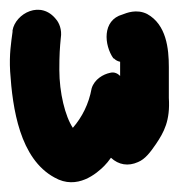

<svg xmlns="http://www.w3.org/2000/svg" viewBox="-9 -678 370 398"><g transform="rotate(90 176.0 -479.0)"><path d="M6 -599C-5 -577 4 -556 7 -548C19 -505 71 -510 98 -529V-530C102 -534 104 -538 105 -543H186C190 -543 189 -544 195 -543C195 -544 198 -548 200 -554C199 -554 197 -556 197 -556C190 -556 184 -557 172 -556C143 -555 123 -540 128 -522C131 -508 141 -490 160 -484C193 -478 220 -464 242 -445C218 -429 169 -417 122 -417C90 -417 77 -418 56 -420C38 -423 24 -416 18 -411C-24 -379 5 -326 40 -320H43C66 -317 89 -313 125 -315C202 -320 306 -335 345 -407C372 -454 336 -495 321 -510C316 -515 311 -519 304 -524C319 -540 322 -560 313 -580C307 -595 292 -606 276 -617C251 -634 227 -647 180 -644H116C78 -644 28 -639 6 -599Z"/></g></svg>

Font: Stray Cat
Style: ExBlk
Weight: 1000
Version: Version 1.0